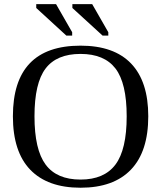

<svg xmlns="http://www.w3.org/2000/svg" viewBox="-20 -878 762 908"><path d="M143.1 -328.1Q143.1 -170.4 195.8 -99.6Q248.5 -28.8 360.8 -28.8Q472.7 -28.8 525.9 -99.6Q579.1 -170.4 579.1 -328.1Q579.1 -484.9 526.1 -554Q473.1 -623 360.8 -623Q248 -623 195.6 -554Q143.1 -484.9 143.1 -328.1ZM41 -328.1Q41 -662.1 360.8 -662.1Q519 -662.1 600.1 -577.4Q681.2 -492.7 681.2 -328.1Q681.2 -161.1 599.1 -75.7Q517.1 9.8 360.8 9.8Q205.1 9.8 123 -75.4Q41 -160.6 41 -328.1ZM465.3 -709.5 322.3 -840.3V-858.4H416L492.2 -725.6V-709.5ZM293.9 -709.5 151.4 -840.3V-858.4H245.1L321.3 -725.6V-709.5Z"/></svg>

Font: Times New Roman
Style: Regular
Weight: 400
Designer: Steve Matteson
Foundry: Ascender Corporation
Version: Version 2.00.3